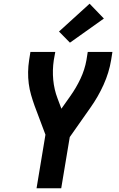

<svg xmlns="http://www.w3.org/2000/svg" viewBox="-20 -1015 640 1035"><path d="M177 0 225 -289 166 -446Q156 -474 147.5 -503.5Q139 -533 135 -564Q131 -595 131.5 -627Q132 -659 137 -691L144 -735H278L270 -691Q262 -637 267 -584.5Q272 -532 290 -485L311 -429L359 -497Q391 -542 414 -591Q437 -640 446 -691L453 -735H586L579 -691Q568 -624 538.5 -558.5Q509 -493 467 -434L356 -276L310 0ZM357 -785 298 -845 463 -995 540 -915Z"/></svg>

Font: Iosevka Curly XBdEx
Style: Italic
Weight: 800
Width: 7
Italic angle: -9°
Monospace: yes
Designer: Belleve Invis
Foundry: Belleve Invis
Version: Version 11.1.0; ttfautohint (v1.8.3)